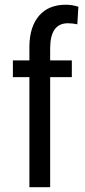

<svg xmlns="http://www.w3.org/2000/svg" viewBox="-20 -780 356 800"><path d="M102.5 0V-458.5H33.7V-528.3H102.5V-589.4Q104 -669.9 143.3 -715.1Q182.6 -760.3 254.4 -760.3Q280.3 -760.3 306.6 -752L302.2 -678.7Q283.7 -683.1 262.7 -683.1Q189 -683.1 189 -578.1V-528.3H279.3V-458.5H189V0Z"/></svg>

Font: RobotoCondensed-Regular
Style: Regular
Weight: 400
Designer: Google
Version: Version 2.001201; 2014